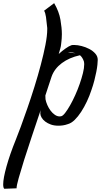

<svg xmlns="http://www.w3.org/2000/svg" viewBox="-180 -755 652 1192"><path d="M199.2 -33.2Q210 -35.2 224.6 -54.2Q239.3 -73.2 255.4 -101.6Q271.5 -129.9 287.1 -164.6Q302.7 -199.2 314.9 -234.4Q327.1 -269.5 335 -301.3Q342.8 -333 342.8 -355.5Q342.8 -364.3 340.8 -374Q332 -399.4 316.4 -412.1Q250 -397.5 204.1 -363.3Q158.2 -329.1 140.6 -280.3Q130.9 -252.9 121.6 -223.1Q112.3 -193.4 101.6 -162.1L102.5 -138.7Q105.5 -122.1 113.8 -103Q122.1 -84 133.8 -68.4Q145.5 -52.7 160.2 -42.5Q174.8 -32.2 190.4 -32.2Q196.3 -32.2 199.2 -33.2ZM289.1 -424.8Q284.2 -425.8 279.3 -426.8Q274.4 -427.7 268.6 -428.7Q262.7 -429.7 255.9 -429.7Q251 -429.7 241.2 -427.7ZM261.7 -473.6Q266.6 -475.6 272 -475.6Q277.3 -475.6 283.2 -475.6Q301.8 -475.6 326.7 -469.2Q351.6 -462.9 374 -451.2Q396.5 -439.5 411.6 -422.4Q426.8 -405.3 426.8 -383.8Q426.8 -372.1 424.8 -353Q422.9 -334 418 -309.1Q413.1 -284.2 405.8 -255.4Q398.4 -226.6 387.7 -196.3Q376 -160.2 359.4 -125Q342.8 -89.8 323.7 -60.5Q304.7 -31.2 283.7 -10.7Q262.7 9.8 241.2 15.6Q224.6 21.5 210.4 23.4Q196.3 25.4 182.6 25.4Q156.2 25.4 135.7 18.1Q115.2 10.7 100.6 -0.5Q85.9 -11.7 78.1 -25.4Q70.3 -39.1 70.3 -50.8V-51.8Q70.3 -55.7 70.8 -61Q71.3 -66.4 72.3 -71.3Q44.9 10.7 18.1 90.3Q-8.8 169.9 -29.8 236.8Q-50.8 303.7 -64 350.6Q-77.1 397.5 -77.1 413.1V414.1L-153.3 417Q-160.2 411.1 -160.2 389.6Q-160.2 352.5 -139.6 278.3Q-119.1 204.1 -81.1 110.4Q-69.3 82 -50.8 31.2Q-32.2 -19.5 -10.3 -82.5Q11.7 -145.5 33.7 -215.8Q55.7 -286.1 73.2 -352.5Q90.8 -418.9 102.1 -476.6Q113.3 -534.2 113.3 -573.2Q113.3 -578.1 113.3 -581.5Q113.3 -585 112.3 -589.8Q109.4 -623 105.5 -649.4Q101.6 -675.8 93.8 -688.5L156.2 -735.4Q186.5 -683.6 195.3 -632.3Q204.1 -581.1 204.1 -543Q204.1 -528.3 203.1 -516.1Q202.1 -503.9 201.2 -496.1Q200.2 -485.4 199.2 -478.5Q198.2 -467.8 194.3 -453.6Q190.4 -439.5 184.6 -419.9Q206.1 -439.5 227.1 -454.1Q248 -468.8 261.7 -473.6Z"/></svg>

Font: Miniver
Style: Regular
Weight: 400
Designer: Dathan Boardman
Foundry: Open Window
Version: Version 1.000